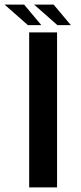

<svg xmlns="http://www.w3.org/2000/svg" viewBox="-58 -816 354 836"><path d="M69 0H190.5V-675H69ZM192 -706.5H250.5L175.5 -796H90.5ZM63.5 -706.5H122L47 -796H-38Z"/></svg>

Font: Anybody Thin Medium
Style: Regular
Weight: 500
Version: Version 1.113;gftools[0.9.25]